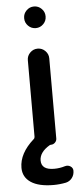

<svg xmlns="http://www.w3.org/2000/svg" viewBox="-63 -807 443 1037"><g transform="rotate(-5 158.0 -288.0)"><path d="M162.1 -656.2Q138.7 -656.2 121.6 -673.3Q104.5 -690.4 104.5 -713.9V-715.8Q104.5 -739.3 121.6 -756.3Q138.7 -773.4 162.1 -773.4H163.1Q186.5 -773.4 203.6 -756.3Q220.7 -739.3 220.7 -715.8V-713.9Q220.7 -690.4 203.6 -673.3Q186.5 -656.2 163.1 -656.2ZM184.6 196.3Q104.5 196.3 62 168Q19.5 139.6 19.5 88.9Q19.5 10.7 98.6 -59.6Q104.5 -64.5 104.5 -72.3V-487.3Q104.5 -510.7 121.6 -527.8Q138.7 -544.9 162.1 -544.9H163.1Q186.5 -544.9 203.6 -527.8Q220.7 -510.7 220.7 -487.3V-52.7Q220.7 -40 211.4 -30.8Q202.1 -21.5 189.5 -21.5Q185.5 -21.5 181.6 -19.5Q126 13.7 126 58.6Q126 109.4 195.3 109.4Q225.6 109.4 253.9 100.6Q270.5 95.7 284.2 104.5Q297.9 113.3 297.9 128.9Q297.9 151.4 285.2 168Q272.5 184.6 252 189.5Q217.8 196.3 184.6 196.3Z"/></g></svg>

Font: Gen Jyuu Gothic Medium
Style: Regular
Weight: 500
Designer: [Source Han Sans]
Ryoko NISHIZUKA  (kana & ideographs); Paul D. Hunt (Latin, Greek & Cyrillic); Wenlong ZHANG  (bopomofo
Version: Version 1.002.20150607